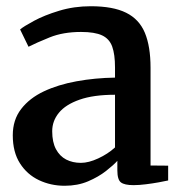

<svg xmlns="http://www.w3.org/2000/svg" viewBox="-20 -585 582 616"><path d="M187.5 11Q143 11 105 -7Q67 -25 44 -61Q21 -97 21 -151Q21 -200.5 47.8 -235.2Q74.5 -270 120.5 -291.8Q166.5 -313.5 225.5 -324.2Q284.5 -335 349 -336V-368.5Q349 -410.5 340 -435.5Q331 -460.5 307.5 -471.5Q284 -482.5 240 -482.5Q182.5 -482.5 139.2 -465Q96 -447.5 71.5 -435L44.5 -490.5Q55.5 -500 88.8 -518Q122 -536 169.8 -550.5Q217.5 -565 271 -565Q342.5 -565 384.5 -544.2Q426.5 -523.5 444.8 -479.8Q463 -436 463 -367.5V-54L519.5 -53.5V-6Q508.5 -3.5 489.2 0Q470 3.5 448.2 6.2Q426.5 9 408.5 9Q379.5 9 368 0.2Q356.5 -8.5 356.5 -38.5V-69Q344.5 -55.5 320.2 -36.5Q296 -17.5 262.5 -3.2Q229 11 187.5 11ZM239.5 -62.5Q264.5 -62.5 295.2 -76.8Q326 -91 349 -112V-281Q280 -281 235.2 -265.2Q190.5 -249.5 169 -223.2Q147.5 -197 147.5 -164Q147.5 -129 159.5 -106.5Q171.5 -84 192.2 -73.2Q213 -62.5 239.5 -62.5Z"/></svg>

Font: Merriweather 24pt SemiBold
Style: Regular
Weight: 600
Designer: Eben Sorkin
Foundry: Eben Sorkin
Version: Version 2.100